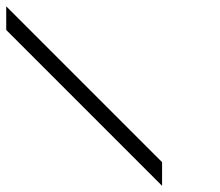

<svg xmlns="http://www.w3.org/2000/svg" viewBox="-20 -687 707 616"><path d="M500 -90.8 0 -590.8V-666.7L500 -166.7Z"/></svg>

Font: 0xA000-Mono
Style: Mono
Weight: 400
Version: Version 0.1